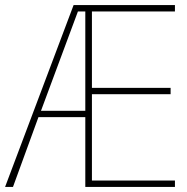

<svg xmlns="http://www.w3.org/2000/svg" viewBox="-21 -734 733 754"><path d="M666 0V-25H340V-364H649V-389H340V-689H666V-714H268L-1 0H30L130 -274H314V0ZM140 -299 285 -689H314V-299Z"/></svg>

Font: Noto Sans Arabic SemCond Thin
Style: Regular
Weight: 100
Width: 4
Designer: Monotype Design Team, Nadine Chahine, Nizar Qandah and Khaled Hosny
Foundry: Monotype Imaging Inc.
Version: Version 2.012